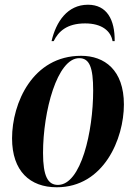

<svg xmlns="http://www.w3.org/2000/svg" viewBox="-20 -782 574 812"><path d="M198 -608H207C227 -649 263 -683 340 -683C412 -683 449 -650 456 -608H465C466 -699 432 -762 352 -762C265 -762 217 -690 198 -608ZM220 10C419 10 504 -195 504 -340C504 -486 422 -546 323 -546C118 -546 31 -346 31 -197C31 -58 107 10 220 10ZM225 0C183 0 162 -36 162 -135C162 -312 222 -536 315 -536C359 -536 374 -496 374 -399C374 -226 323 0 225 0Z"/></svg>

Font: Noto Serif Display Condensed
Style: Bold Italic
Weight: 700
Width: 3
Italic angle: -12°
Designer: Monotype Design Team
Foundry: Monotype Imaging Inc.
Version: Version 2.009